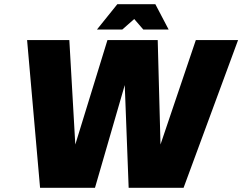

<svg xmlns="http://www.w3.org/2000/svg" viewBox="-20 -890 1148 910"><path d="M489.3 -700.2H727.5L740.7 -205.1L908.2 -700.2H1108.4L850.1 0H589.8L571.3 -486.8L430.2 0H169.9L108.4 -700.2H308.6L336.9 -205.1ZM779.3 -750H659.2L616.2 -799.8L559.6 -750H439.5L536.1 -870.1H716.3Z"/></svg>

Font: Fivo Sans Heavy
Style: Regular
Weight: 900
Designer: Alexander Slobzheninov
Foundry: Alexander Slobzheninov
Version: 1.0